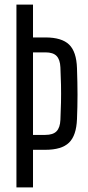

<svg xmlns="http://www.w3.org/2000/svg" viewBox="-20 -820 385 840"><path d="M51.9 0V-800H124.4V-656.2H178.9Q250 -656.2 282.3 -625Q314.5 -593.9 316.8 -522Q319.1 -456.9 319.1 -405.2Q319.1 -353.5 316.8 -298.8Q314.1 -227 281.9 -195.8Q249.6 -164.6 178.2 -164.6H124.4V0ZM124.4 -229.8H178.2Q212 -229.8 227.4 -245.7Q242.8 -261.6 244.3 -295.6Q246.2 -334 246.9 -372.3Q247.6 -410.6 246.9 -448.7Q246.2 -486.8 244.3 -525.2Q242.8 -559.2 227.6 -575.1Q212.4 -590.9 178.9 -590.9H124.4Z"/></svg>

Font: Big Shoulders Thin
Style: Regular
Weight: 100
Designer: Patric King
Foundry: XO Type Co
Version: Version 2.002